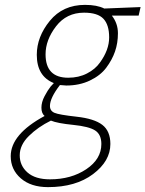

<svg xmlns="http://www.w3.org/2000/svg" viewBox="-20 -529 597 788"><path d="M329 -509Q378 -509 408 -494L557 -500L549 -465H439Q464 -433 464 -392.5Q464 -352 452 -317.5Q440 -283 416 -251Q392 -219 349 -198.5Q306 -178 252 -178L226 -180Q185 -127 185 -94Q185 -74 203.5 -66Q222 -58 294.5 -50Q367 -42 400 -16.5Q433 9 433 62Q433 132 362 185.5Q291 239 177 239Q107 239 65.5 203Q24 167 24 112Q24 22 163 -53Q150 -64 150 -87Q150 -110 163 -134.5Q176 -159 188 -174L201 -188Q131 -216 131 -304Q131 -378 184.5 -443.5Q238 -509 329 -509ZM185 207Q272 207 334 165.5Q396 124 396 62Q396 23 370.5 6.5Q345 -10 280 -16.5Q215 -23 189 -34Q136 -8 98.5 29Q61 66 61 108.5Q61 151 93 179Q125 207 185 207ZM260 -210Q303 -210 337 -227.5Q371 -245 390 -272Q428 -324 428 -375.5Q428 -427 404.5 -452Q381 -477 325 -477Q253 -477 210 -421Q167 -365 167 -306Q167 -210 260 -210Z"/></svg>

Font: Titillium Web ExtraLight
Style: Italic
Weight: 275
Italic angle: -13°
Version: Version 1.002;PS 57.000;hotconv 1.0.70;makeotf.lib2.5.55311